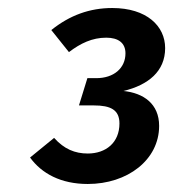

<svg xmlns="http://www.w3.org/2000/svg" viewBox="-20 -769 432 479"><path d="M260 -749C204 -749 154 -731 108 -694L152 -639C181 -661 210 -675 245 -675C275 -675 293 -662 293 -636C293 -599 264 -574 220 -574H198L177 -506H214C256 -506 278 -495 278 -461C278 -413 244 -386 199 -386C167 -386 140 -397 115 -425L55 -376C84 -336 132 -310 199 -310C298 -310 377 -370 377 -455C377 -510 338 -537 288 -542C350 -557 392 -591 392 -649C392 -704 346 -749 260 -749Z"/></svg>

Font: Fira Sans Medium
Style: Italic
Weight: 500
Italic angle: -8°
Designer: bBox Type GmbH & Carrois Corporate GbR & Edenspiekermann AG
Foundry: bBox Type GmbH & Carrois Corporate GbR & Edenspiekermann AG
Version: Version 4.301;PS 004.301;hotconv 1.0.88;makeotf.lib2.5.64775